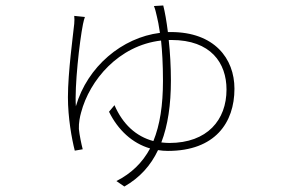

<svg xmlns="http://www.w3.org/2000/svg" viewBox="-20 -616 1040 701"><path d="M606 -470C750 -470 807 -386 807 -289C807 -178 737 -94 598 -94C588 -94 579 -95 569 -96C593 -158 604 -234 604 -322C604 -373 601 -424 596 -470ZM593 -499C588 -539 582 -573 576 -596L542 -594C546 -585 550 -569 553 -555C556 -543 560 -524 564 -496C426 -479 299 -373 257 -228C252 -300 270 -463 283 -528C285 -539 288 -548 290 -554L251 -558C252 -548 252 -541 251 -529C247 -489 228 -352 228 -261C228 -186 242 -109 253 -66L282 -71C277 -90 270 -124 268 -145C267 -167 272 -191 276 -205C307 -323 413 -450 568 -468C572 -431 575 -382 575 -321C575 -232 564 -160 540 -101C476 -118 428 -163 398 -232L378 -208C411 -141 463 -93 528 -74C500 -22 460 17 405 45L434 65C490 33 530 -11 557 -68C569 -66 581 -65 593 -65C765 -65 836 -168 836 -292C836 -403 762 -499 604 -499Z"/></svg>

Font: Noto Sans Japanese Thin
Style: Regular
Weight: 100
Designer: Ryoko NISHIZUKA (kana & ideographs); Paul D. Hunt (Latin, Greek & Cyrillic); Wenlong ZHANG (bopomofo); Sandoll Communica
Foundry: Adobe Systems Incorporated
Version: Version 1.000;PS 1;hotconv 1.0.78;makeotf.lib2.5.61930